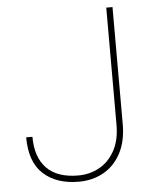

<svg xmlns="http://www.w3.org/2000/svg" viewBox="-52 -755 653 809"><g transform="rotate(-5 274.5 -350.5)"><path d="M427.7 -215.8V-710.9H454.1V-215.8Q454.1 -143.1 427 -92.5Q399.9 -42 353.5 -16.1Q307.1 9.8 249 9.8Q154.8 9.8 99.4 -40.8Q43.9 -91.3 43.9 -195.8H70.3Q70.3 -109.4 115.2 -63Q160.2 -16.6 249 -16.6Q297.9 -16.6 338.4 -39.1Q378.9 -61.5 403.3 -106Q427.7 -150.4 427.7 -215.8Z"/></g></svg>

Font: Vazirmatn UI FD Thin
Style: Regular
Weight: 100
Designer: Saber Rastikerdar
Foundry: Saber Rastikerdar
Version: Version 33.003